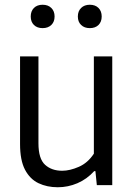

<svg xmlns="http://www.w3.org/2000/svg" viewBox="-20 -780 562 809"><path d="M223.5 9Q178 9 142 -8.2Q106 -25.5 85.2 -65.2Q64.5 -105 64.5 -173V-542.5H142V-176.5Q142 -111 169.8 -85.8Q197.5 -60.5 242 -60.5Q274 -60.5 312 -77Q350 -93.5 375.5 -132.5V-542.5H453V0H388L382 -59H377Q346 -25 306.2 -8Q266.5 9 223.5 9ZM358.5 -661.5Q335.5 -661.5 321.8 -674.8Q308 -688 308 -710.5Q308 -733 321.8 -746.5Q335.5 -760 358.5 -760Q381.5 -760 395 -746.5Q408.5 -733 408.5 -710.5Q408.5 -688 395 -674.8Q381.5 -661.5 358.5 -661.5ZM159.5 -661.5Q136.5 -661.5 123 -674.8Q109.5 -688 109.5 -710.5Q109.5 -733 123 -746.5Q136.5 -760 159.5 -760Q182.5 -760 196.2 -746.5Q210 -733 210 -710.5Q210 -688 196.2 -674.8Q182.5 -661.5 159.5 -661.5Z"/></svg>

Font: Encode Sans SmCnd
Style: Regular
Weight: 400
Width: 4
Designer: Multiple Designers
Foundry: Impallari Type
Version: Version 3.002; ttfautohint (v1.8.3) -l 8 -r 50 -G 200 -x 14 